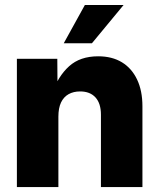

<svg xmlns="http://www.w3.org/2000/svg" viewBox="-20 -762 649 782"><path d="M217.8 -287.1V0H48.8V-522.5H213.4L214.4 -384.3H193.4Q216.8 -451.7 261.5 -492.2Q306.2 -532.7 379.9 -532.7Q436.5 -532.7 476.6 -508.3Q516.6 -483.9 538.3 -438.2Q560.1 -392.6 560.1 -329.1V0H391.1V-294.9Q391.1 -340.8 368.9 -365.2Q346.7 -389.6 306.2 -389.6Q279.3 -389.6 259.3 -378.4Q239.3 -367.2 228.5 -344.5Q217.8 -321.8 217.8 -287.1ZM239.7 -585.9 325.7 -741.7H483.4L354.5 -585.9Z"/></svg>

Font: Inter 28pt ExtraBold
Style: Regular
Weight: 800
Designer: Rasmus Andersson
Foundry: rsms
Version: Version 4.001;git-66647c0bb